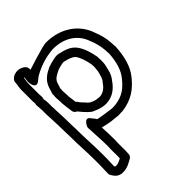

<svg xmlns="http://www.w3.org/2000/svg" viewBox="-217 -748 1012 1012"><g transform="rotate(-45 289.0 -242.5)"><path d="M33 -455C33 -453 34 -451 34 -449V-441C30 -428 34 -418 34 -406V-402C35 -397 35 -393 35 -386V-358C35 -355 36 -349 36 -341V-340C38 -299 40 -256 40 -215V-213C41 -205 41 -195 41 -184C41 -125 46 -67 46 -10V30C46 51 44 70 44 93C44 97 46 103 49 107C52 111 63 138 94 143H96C137 147 166 125 180 118C188 114 194 105 194 96C195 74 196 54 195 29C195 17 195 5 196 -8V-10C196 -42 195 -72 193 -103C212 -98 231 -94 252 -91C268 -89 286 -88 298 -86H302C312 -86 320 -87 323 -87H332C409 -97 454 -133 492 -181C528 -225 542 -285 546 -352V-354C546 -358 545 -362 545 -363C545 -370 544 -379 544 -382V-384C542 -421 532 -454 521 -481C493 -568 411 -628 301 -628H299C270 -626 142 -584 142 -584V-593C142 -598 140 -605 136 -609C116 -634 68 -638 45 -610C42 -607 40 -602 39 -598C38 -589 38 -583 37 -580V-578C36 -570 33 -558 33 -543ZM81 -425C83 -429 84 -432 84 -436V-442C84 -446 84 -455 83 -458V-543C83 -549 86 -561 87 -573V-578H91C90 -567 89 -560 88 -550V-543C88 -541 88 -537 91 -527C91 -527 99 -488 131 -516C139 -523 147 -529 152 -532C196 -556 241 -573 302 -578C393 -578 452 -532 473 -465C473 -464 474 -464 474 -464C483 -441 492 -409 494 -381C494 -372 495 -367 495 -362C495 -358 496 -354 496 -353C492 -291 478 -245 452 -213C419 -171 388 -145 327 -137H323C315 -137 308 -136 304 -136C267 -141 240 -144 207 -151C204 -154 201 -163 188 -176C188 -176 172 -209 148 -173C144 -167 140 -161 140 -152C142 -105 146 -57 146 -11C145 5 145 17 145 31C146 49 146 63 145 79C128 88 116 94 101 93C96 92 99 94 94 86C94 69 96 52 96 30V-10C96 -69 91 -127 91 -184C91 -195 91 -205 90 -216C90 -260 88 -302 86 -342C86 -350 86 -358 85 -364V-386C85 -392 85 -401 84 -408V-411C84 -415 81 -422 81 -425ZM133 -379C133 -377 134 -374 134 -369V-366C135 -359 135 -351 135 -341V-339C137 -318 140 -295 143 -275C145 -265 152 -258 161 -255C162 -254 163 -252 164 -251C177 -234 188 -223 198 -213C203 -209 210 -201 221 -195H222C235 -189 249 -183 266 -179C268 -179 270 -178 271 -178C273 -178 283 -175 298 -175C352 -176 386 -210 406 -240C427 -265 431 -291 436 -312C441 -330 441 -345 441 -356V-365C441 -367 440 -369 440 -371V-384C433 -421 423 -460 399 -492C376 -522 339 -531 311 -537C307 -538 303 -540 295 -540C294 -540 285 -539 283 -539H281C279 -539 277 -538 276 -538C262 -535 246 -532 230 -526H228C202 -514 166 -498 149 -458C142 -443 140 -428 137 -422C137 -421 136 -421 136 -420C133 -411 134 -405 134 -401V-398C133 -396 133 -393 133 -391ZM183 -387C184 -391 184 -399 184 -401V-405C190 -419 192 -432 195 -438C204 -458 220 -466 249 -480C258 -483 270 -486 284 -489H286C288 -489 290 -489 294 -490C296 -490 295 -490 299 -489C327 -483 350 -474 359 -462C374 -442 383 -413 390 -377C390 -373 390 -368 391 -362V-356C391 -353 389 -333 388 -328V-326C380 -296 377 -281 365 -269C348 -244 329 -226 298 -225C294 -225 288 -227 274 -228C265 -230 255 -234 245 -239C242 -241 238 -243 232 -249C222 -262 210 -272 204 -280C202 -283 200 -289 191 -296C189 -311 187 -326 185 -342C185 -351 185 -358 184 -370C184 -374 184 -378 183 -387Z"/></g></svg>

Font: Hussar Pisanka
Style: Out
Weight: 400
Designer: Robert Jablonski
Foundry: Cannot Into Space Fonts
Version: Version 1.070